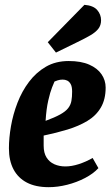

<svg xmlns="http://www.w3.org/2000/svg" viewBox="-20 -766 463 796"><path d="M182 10Q128 10 91.5 -9Q55 -28 36 -64Q17 -100 17 -151Q17 -194 25.5 -243Q34 -292 52.5 -340Q71 -388 100.5 -427Q130 -466 170.5 -489.5Q211 -513 265 -513Q316 -513 350 -498Q384 -483 401 -458Q418 -433 418 -403Q418 -354 398 -320Q378 -286 342 -264.5Q306 -243 260 -229Q214 -215 161 -204V-162Q161 -132 173 -113Q185 -94 205.5 -85Q226 -76 251 -76Q277 -76 306.5 -85.5Q336 -95 364 -111L388 -69Q367 -46 332.5 -28Q298 -10 258.5 0Q219 10 182 10ZM169 -265Q207 -279 229.5 -291.5Q252 -304 262.5 -317.5Q273 -331 276 -347.5Q279 -364 279 -386Q279 -407 273 -417.5Q267 -428 258.5 -432Q250 -436 240 -436Q229 -436 219.5 -433Q210 -430 206 -428Q204 -424 196 -404Q188 -384 180 -349Q172 -314 169 -265ZM212 -548 178 -591 330 -746Q367 -743 383 -724.5Q399 -706 399 -682Q399 -661 387.5 -646.5Q376 -632 354.5 -619.5Q333 -607 302 -592Z"/></svg>

Font: Faustina Light ExtraBold
Style: Italic
Weight: 800
Italic angle: -8°
Version: Version 1.200